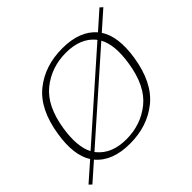

<svg xmlns="http://www.w3.org/2000/svg" viewBox="-180 -795 998 998"><g transform="rotate(-45 319.0 -296.5)"><path d="M-34.5 2 65.5 -86Q18 -160 39.5 -295.5Q63.5 -452 152.2 -523.8Q241 -595.5 370 -595.5Q497.5 -595.5 560 -523L657 -609L672 -595.5L572 -507Q621 -433.5 599.5 -295.5Q575 -139.5 486.2 -67.5Q397.5 4.5 268.5 4.5Q140 4.5 77.5 -69.5Q77.5 -69.5 77.5 -70L-20 16ZM271.5 -25Q378.5 -25 457.5 -88.8Q536.5 -152.5 558.5 -295.5Q577.5 -415 541.5 -480L107 -96Q109 -93 111.5 -90.5Q165 -25 271.5 -25ZM96 -113.5 530 -497Q529 -499 527.5 -501Q474 -566 367 -566Q260.5 -566 181.2 -502.5Q102 -439 80 -295.5Q62 -178.5 96 -113.5Z"/></g></svg>

Font: Anybody ExtraExpanded ExtraLight
Style: Italic
Weight: 200
Width: 8
Italic angle: -10°
Designer: Tyler Finck
Foundry: Etcetera Type Company
Version: Version 1.010; ttfautohint (v1.8.3) -l 8 -r 50 -G 200 -x 14 